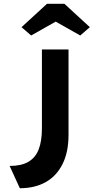

<svg xmlns="http://www.w3.org/2000/svg" viewBox="-20 -791 530 1017"><path d="M85 206 31 88Q93 88 130.5 66Q168 44 185 0Q202 -44 202 -111V-529H343V-77Q343 15 311 78.5Q279 142 221.5 174Q164 206 85 206ZM145 -603 94 -647 229 -771H321L456 -647L405 -603L260 -685H290Z"/></svg>

Font: Lexend Mega SemiBold
Style: Regular
Weight: 600
Designer: Bonnie Shaver-Troup, Thomas Jockin
Foundry: Lexend
Version: Version 1.007